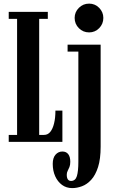

<svg xmlns="http://www.w3.org/2000/svg" viewBox="-20 -764 617 1034"><path d="M27 0V-37.5H72V-662.5H27V-700H237.5V-662.5H191V-37.5H217.5Q237.5 -37.5 250.8 -53.8Q264 -70 271.2 -99.5Q278.5 -129 278.5 -168.5H316V0ZM369 249Q337.5 249 314 231.8Q290.5 214.5 277.2 185Q264 155.5 264 118.5Q264 86 279 69Q294 52 316 52Q336.5 52 347.5 66.2Q358.5 80.5 358.5 107Q358.5 124.5 354 135.5Q349.5 146.5 344.5 156Q339.5 165.5 339.5 177.5Q339.5 187 341.8 194.5Q344 202 349.2 206.2Q354.5 210.5 362 210.5Q386 210.5 394 184.5Q402 158.5 402 106.5V-486H344V-523.5H522V25.5Q522 92.5 508 136Q494 179.5 471.2 204.2Q448.5 229 421.5 239Q394.5 249 369 249ZM460 -589.5Q427.5 -589.5 404.8 -612.2Q382 -635 382 -667.5Q382 -699 404.8 -721.8Q427.5 -744.5 460 -744.5Q491.5 -744.5 514 -721.8Q536.5 -699 536.5 -667.5Q536.5 -635 514 -612.2Q491.5 -589.5 460 -589.5Z"/></svg>

Font: Imbue Thin 10pt
Style: Bold
Weight: 700
Version: Version 1.102